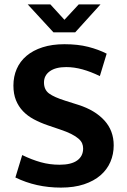

<svg xmlns="http://www.w3.org/2000/svg" viewBox="-20 -842 576 873"><path d="M273 -641Q334 -641 381 -629Q428 -617 465 -598L434 -496Q393 -516 355 -526.5Q317 -537 281 -537Q233 -537 206.5 -518Q180 -499 180 -467Q180 -434 203 -417Q226 -400 277 -384L337 -365Q412 -341 454.5 -294.5Q497 -248 497 -181Q497 -141 482 -106Q467 -71 437 -45Q407 -19 362 -4Q317 11 257 11Q144 11 50 -35L81 -137Q124 -116 165 -104.5Q206 -93 251 -93Q304 -93 331 -112.5Q358 -132 358 -167Q358 -179 353.5 -190Q349 -201 337 -211.5Q325 -222 304.5 -232.5Q284 -243 251 -254L198 -272Q163 -284 134 -299.5Q105 -315 84.5 -336.5Q64 -358 52.5 -386.5Q41 -415 41 -453Q41 -494 56 -528.5Q71 -563 100.5 -588Q130 -613 173.5 -627Q217 -641 273 -641ZM106 -822H209L273 -752L338 -822H437L322 -695H223Z"/></svg>

Font: Mukta
Style: Bold
Weight: 700
Designer: Girish Dalvi and Yashodeep Gholap
Foundry: Ek Type
Version: Version 2.538;PS 1.002;hotconv 16.6.51;makeotf.lib2.5.65220;